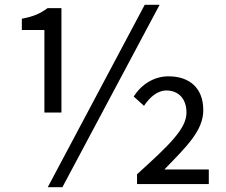

<svg xmlns="http://www.w3.org/2000/svg" viewBox="-20 -767 943 800"><path d="M645 -747H583L179 13H240ZM71 -642H165V-298H236V-733H178C147 -710 119 -698 71 -689ZM551 -41V0H850V-61H665C758 -157 827 -223 827 -308C827 -400 770 -449 682 -449C622 -449 570 -416 537 -365L580 -326C604 -362 636 -390 673 -390C725 -390 757 -354 757 -298C757 -231 687 -164 551 -41Z"/></svg>

Font: Spoqa Han Sans Neo
Style: Regular
Weight: 400
Designer: [Spoqa Han Sans Neo] Dong-huui Kim ___ Younghwa Kang ___ Yujin Lee ___ [Noto Sans] Ryoko NISHIZUKA ____ (kana & ideograp
Foundry: Spoqa (http://www.spoqa-han-sans.com)
Version: Version 1.100;hotconv 1.0.109;makeotfexe 2.5.65596